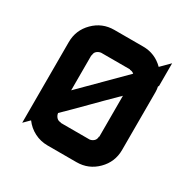

<svg xmlns="http://www.w3.org/2000/svg" viewBox="-150 -813 954 959"><g transform="rotate(30 326.5 -333.5)"><path d="M374.2 -333.3Q355 -314.2 321.7 -280.4Q288.3 -246.7 260.4 -218.8Q232.5 -190.8 207.5 -166.7Q209.2 -153.3 218.3 -142.9Q227.5 -132.5 243.3 -132.5V-130.8H410Q423.3 -132.5 433.3 -141.7Q443.3 -150.8 443.3 -166.7H445V-403.3Q410 -368.3 374.2 -333.3ZM207.5 -297.5 434.2 -524.2Q424.2 -533.3 410 -533.3V-535H243.3Q230 -533.3 219.6 -524.6Q209.2 -515.8 209.2 -500H207.5ZM410 0H243.3Q202.5 0 167.5 -17.9Q132.5 -35.8 109.2 -67.5L76.7 -35V-500Q76.7 -569.2 125.4 -617.9Q174.2 -666.7 243.3 -666.7H410Q478.3 -666.7 527.5 -617.5L576.7 -666.7V-535L573.3 -531.7Q576.7 -515.8 576.7 -500V-166.7Q576.7 -97.5 527.9 -48.8Q479.2 0 410 0Z"/></g></svg>

Font: 0xA000-Squareish
Style: Squareish-Bold
Weight: 700
Version: Version 0.1